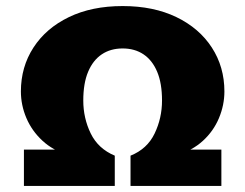

<svg xmlns="http://www.w3.org/2000/svg" viewBox="-20 -614 810 634"><path d="M59 0V-120H218L206 -102Q155 -117 120 -149.5Q85 -182 67 -224.5Q49 -267 49 -312Q49 -393 90.5 -457Q132 -521 207.5 -557.5Q283 -594 385 -594Q487 -594 562.5 -557.5Q638 -521 679.5 -457Q721 -393 721 -312Q721 -267 703 -224Q685 -181 650 -149Q615 -117 564 -102L552 -120H711V0H411V-100Q466 -122 490.5 -173Q515 -224 515 -282Q515 -339 499 -377Q483 -415 454 -434.5Q425 -454 385 -454Q345 -454 316 -434.5Q287 -415 271 -377Q255 -339 255 -282Q255 -224 279.5 -173.5Q304 -123 359 -100V0Z"/></svg>

Font: Rokkitt Black
Style: Regular
Weight: 900
Designer: Vernon Adams
Foundry: Vernon Adams
Version: Version 3.103